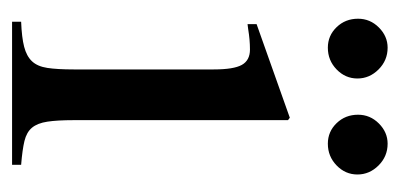

<svg xmlns="http://www.w3.org/2000/svg" viewBox="-192 -470 662 318"><g transform="rotate(90 139.0 -311.0)"><path d="M59 -622Q80 -622 95 -607Q110 -592 110 -572Q110 -552 95 -537.5Q80 -523 59 -523Q39 -523 25 -537.5Q11 -552 11 -573Q11 -593 25.5 -607.5Q40 -622 59 -622ZM218 -622Q239 -622 254 -607Q269 -592 269 -572Q269 -552 254 -537.5Q239 -523 218 -523Q198 -523 184 -537.5Q170 -552 170 -573Q170 -593 184.5 -607.5Q199 -622 218 -622ZM179 -457V-102Q179 -75 181.5 -58.5Q184 -42 191.5 -33Q199 -24 213.5 -20.5Q228 -17 253 -15V0H16V-15Q42 -16 57.5 -20Q73 -24 81.5 -33Q90 -42 92.5 -58.5Q95 -75 95 -102V-334Q95 -367 87.5 -380.5Q80 -394 62 -394Q46 -394 28 -391L20 -390V-405L175 -460Z"/></g></svg>

Font: Klingon pIqaD Mandel
Style: Regular
Weight: 400
Width: 0
Designer: Mike Neff (qa'vaj)
Foundry: Mike Neff and Michael Everson
Version: Version 2.003